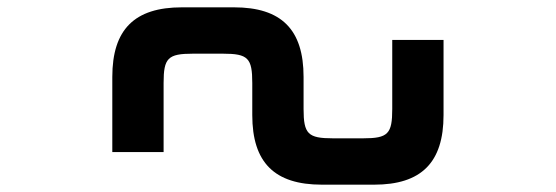

<svg xmlns="http://www.w3.org/2000/svg" viewBox="-20 -612 1517 524"><path d="M668.5 -385.5V-298C668.5 -168.5 729 -108 858.5 -108H1001C1130 -108 1190.5 -168.5 1190.5 -298V-503H1050.5V-314.5C1050.5 -246.5 1039 -234.5 971 -234.5H888.5C820.5 -234.5 808.5 -246.5 808.5 -314.5V-402C808.5 -531.5 748 -592 618.5 -592H476.5C347 -592 286.5 -531.5 286.5 -402V-197H426.5V-385.5C426.5 -453.5 438 -465.5 506.5 -465.5H588.5C657 -465.5 668.5 -453.5 668.5 -385.5Z"/></svg>

Font: Melete Medium
Style: Regular
Weight: 500
Width: 6
Designer: Sora Sagano
Foundry: DOT COLON
Version: Version 0.200;FEAKit 1.0